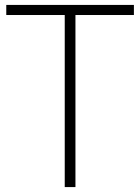

<svg xmlns="http://www.w3.org/2000/svg" viewBox="-20 -760 570 780"><path d="M243 0V-699H5.5V-740H524V-699H286.5V0Z"/></svg>

Font: Encode Sans Semi Condensed ExtraLight
Style: Regular
Weight: 200
Width: 4
Designer: Multiple Designers
Foundry: Impallari Type
Version: Version 3.000; ttfautohint (v1.8.3) -l 8 -r 50 -G 200 -x 14 